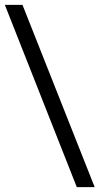

<svg xmlns="http://www.w3.org/2000/svg" viewBox="-37 -751 408 787"><path d="M277.8 16.1 -17.1 -731H55.2L351.1 16.1Z"/></svg>

Font: XB Khoramshahr
Style: Regular
Weight: 400
Designer: Behnam
Foundry: Irmug
Version: Version 8.005 2009